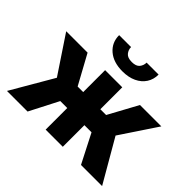

<svg xmlns="http://www.w3.org/2000/svg" viewBox="-163 -976 1206 1206"><g transform="rotate(45 440.0 -373.0)"><path d="M244.1 -191.9 20 -528.3H210L316.4 -333.5H416L398.4 -191.9ZM317.9 -219.2 205.1 0H22L189.5 -287.6ZM518.1 -528.3V0H365.7V-528.3ZM865.2 -528.3 641.1 -191.9H486.8L469.7 -333.5H569.3L675.3 -528.3ZM679.7 0 567.4 -219.2 700.7 -287.6 867.2 0ZM516.6 -746.1H623Q623 -703.1 601.6 -669.9Q580.1 -636.7 540.8 -618.2Q501.5 -599.6 447.8 -599.6Q367.2 -599.6 319.8 -640.4Q272.5 -681.2 272.5 -746.1H378.4Q378.4 -721.2 394.3 -701.9Q410.2 -682.6 447.8 -682.6Q485.8 -682.6 501.2 -701.9Q516.6 -721.2 516.6 -746.1Z"/></g></svg>

Font: Roboto ExtraBold
Style: Regular
Weight: 800
Designer: Christian Robertson
Foundry: Google
Version: Version 3.009; 2024